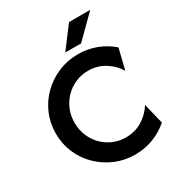

<svg xmlns="http://www.w3.org/2000/svg" viewBox="-194 -943 998 1079"><g transform="rotate(-30 305.0 -403.5)"><path d="M368.1 12.5Q300 12.5 240.3 -12.8Q180.6 -38.2 135.1 -82.6Q89.6 -127.1 64.2 -186.1Q38.9 -245.1 38.9 -312.5Q38.9 -379.9 64.2 -438.9Q89.6 -497.9 135.1 -542.4Q180.6 -586.8 240.3 -612.2Q300 -637.5 368.1 -637.5Q431.2 -637.5 486.8 -616.3Q542.4 -595.1 586.1 -556.9L553.5 -423.6Q526.4 -468.8 479.2 -498.6Q431.9 -528.5 371.5 -528.5Q326.4 -528.5 288.2 -511.5Q250 -494.4 221.2 -464.9Q192.4 -435.4 176.4 -396.5Q160.4 -357.6 160.4 -312.5Q160.4 -268.1 176.4 -228.8Q192.4 -189.6 221.2 -160.1Q250 -130.6 288.2 -113.9Q326.4 -97.2 371.5 -97.2Q431.2 -97.2 478.8 -127.1Q526.4 -156.9 553.5 -202.1L586.1 -68.8Q542.4 -30.6 486.8 -9Q431.2 12.5 368.1 12.5ZM312.5 -681.2 416.7 -818.8H554.2L415.3 -681.2Z"/></g></svg>

Font: Afacad Flux SemiBold
Style: Regular
Weight: 600
Designer: Kristian Moeller
Foundry: Dicotype
Version: Version 1.100